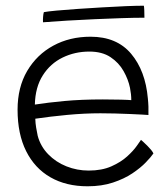

<svg xmlns="http://www.w3.org/2000/svg" viewBox="-20 -663 588 672"><path d="M517 -126Q509 -114 490.5 -94.8Q472 -75.5 443.2 -56.2Q414.5 -37 375.2 -24Q336 -11 286.5 -11Q211.5 -11 156.5 -42.5Q101.5 -74 71.5 -134Q41.5 -194 41.5 -279Q41.5 -357.5 75.2 -414.8Q109 -472 166.5 -503.2Q224 -534.5 297 -534.5Q388.5 -534.5 438.8 -475Q489 -415.5 497.5 -318.5Q499 -304.5 499.5 -290Q500 -275.5 499.5 -260.5Q493.5 -261 476 -262Q458.5 -263 434 -264Q409.5 -265 382.5 -265.8Q355.5 -266.5 331.5 -266.5Q276 -266.5 215 -260.8Q154 -255 103.5 -247.5Q104 -231.5 106.5 -216.5Q109 -201.5 112 -187.5Q122 -150.5 148.8 -123Q175.5 -95.5 212.5 -80.8Q249.5 -66 290.5 -66Q336.5 -66 369.8 -80.8Q403 -95.5 425 -115.5Q447 -135.5 458.8 -152.5Q470.5 -169.5 473.5 -173.5Q476.5 -171 482.8 -165.2Q489 -159.5 496 -152.5Q503 -145.5 508.8 -138.5Q514.5 -131.5 517 -126ZM102 -297Q146.5 -304 205.8 -309.5Q265 -315 340 -315Q378.5 -315 404 -314.2Q429.5 -313.5 439.5 -312.5Q439.5 -333 435 -355.5Q429 -385 412.5 -414.2Q396 -443.5 366.8 -463Q337.5 -482.5 292.5 -482.5Q242 -482.5 199 -461.5Q156 -440.5 129.8 -399.2Q103.5 -358 102 -297ZM485.5 -601Q450.5 -601 405.2 -599.5Q360 -598 310.8 -595.8Q261.5 -593.5 214.5 -590.8Q167.5 -588 130.5 -585Q130 -593.5 130.8 -603.8Q131.5 -614 133.5 -620.5Q146.5 -623 178.5 -626Q210.5 -629 252.2 -631.8Q294 -634.5 338 -637.2Q382 -640 420.8 -641.5Q459.5 -643 483.5 -643Q484.5 -639 485 -626.5Q485.5 -614 485.5 -601Z"/></svg>

Font: Grandstander Thin ExtraLight
Style: Regular
Weight: 250
Version: Version 1.200